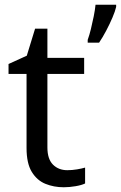

<svg xmlns="http://www.w3.org/2000/svg" viewBox="-20 -780 510 810"><path d="M264 -62Q284 -62 305 -65.5Q326 -69 339 -73V-6Q325 1 299 5.5Q273 10 249 10Q207 10 171.5 -4.5Q136 -19 114 -55Q92 -91 92 -156V-468H16V-510L93 -545L128 -659H180V-536H335V-468H180V-158Q180 -109 203.5 -85.5Q227 -62 264 -62ZM470 -751Q466 -733 454.5 -706Q443 -679 428 -650.5Q413 -622 398 -600H350V-612Q357 -631 363.5 -657.5Q370 -684 375.5 -711.5Q381 -739 383 -760H470Z"/></svg>

Font: Noto Sans Khojki
Style: Regular
Weight: 400
Designer: Monotype Design Team
Foundry: Monotype Imaging Inc.
Version: Version 2.003; ttfautohint (v1.8.4.7-5d5b)